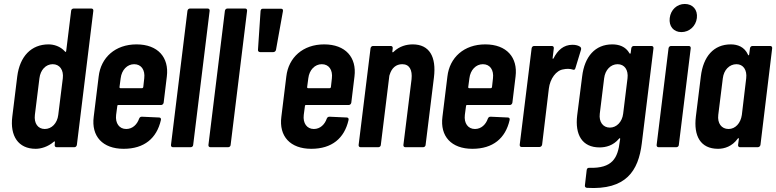

<svg xmlns="http://www.w3.org/2000/svg" viewBox="-20 -743 3917 969"><path d="M339 -688 314 -485C313 -481 310 -479 308 -483C284 -510 251 -519 225 -519C138 -519 80 -459 67 -357L42 -154C30 -57 72 8 160 8C185 8 221 -1 252 -28C255 -31 258 -29 257 -25L256 -12C255 -5 259 0 266 0H355C362 0 367 -5 368 -12L451 -688C452 -695 448 -700 441 -700H352C345 -700 339 -695 339 -688ZM206 -92C171 -92 151 -121 156 -163L179 -348C184 -390 211 -419 246 -419C281 -419 302 -390 297 -348L274 -163C269 -121 241 -92 206 -92Z M806 -225 822 -357C834 -453 777 -519 669 -519C562 -519 489 -453 478 -357L453 -154C440 -55 498 8 604 8C708 8 771 -45 792 -137C794 -145 790 -150 783 -150L696 -154C689 -154 685 -151 682 -144C672 -115 649 -92 617 -92C582 -92 561 -121 566 -163L572 -208C572 -211 574 -213 577 -213H793C799 -213 805 -218 806 -225ZM657 -419C693 -419 713 -390 708 -348L703 -303C702 -300 700 -298 697 -298H588C585 -298 583 -300 583 -303L589 -348C594 -390 622 -419 657 -419Z M853 0H942C949 0 955 -5 955 -12L1038 -688C1039 -695 1035 -700 1028 -700H939C932 -700 927 -695 926 -688L843 -12C842 -5 846 0 853 0Z M1042 0H1131C1138 0 1144 -5 1144 -12L1227 -688C1228 -695 1224 -700 1217 -700H1128C1121 -700 1116 -695 1115 -688L1032 -12C1031 -5 1035 0 1042 0Z M1293 -480H1359C1366 -480 1372 -485 1373 -492L1408 -687C1409 -695 1406 -699 1398 -699H1307C1299 -699 1296 -695 1295 -687L1282 -492C1281 -485 1286 -480 1293 -480Z M1753 -225 1769 -357C1781 -453 1724 -519 1616 -519C1509 -519 1436 -453 1425 -357L1400 -154C1387 -55 1445 8 1551 8C1655 8 1718 -45 1739 -137C1741 -145 1737 -150 1730 -150L1643 -154C1636 -154 1632 -151 1629 -144C1619 -115 1596 -92 1564 -92C1529 -92 1508 -121 1513 -163L1519 -208C1519 -211 1521 -213 1524 -213H1740C1746 -213 1752 -218 1753 -225ZM1604 -419C1640 -419 1660 -390 1655 -348L1650 -303C1649 -300 1647 -298 1644 -298H1535C1532 -298 1530 -300 1530 -303L1536 -348C1541 -390 1569 -419 1604 -419Z M2063 -519C2032 -519 1996 -510 1967 -482C1964 -478 1960 -478 1960 -482L1962 -499C1963 -506 1959 -511 1952 -511H1863C1856 -511 1851 -506 1850 -499L1790 -12C1789 -5 1793 0 1800 0H1889C1896 0 1902 -5 1902 -12L1945 -361C1946 -363 1946 -365 1947 -367C1957 -400 1979 -419 2010 -419C2046 -419 2062 -391 2057 -343L2016 -12C2015 -5 2019 0 2026 0H2115C2122 0 2128 -5 2128 -12L2170 -352C2183 -457 2147 -519 2063 -519Z M2566 -225 2582 -357C2594 -453 2537 -519 2429 -519C2322 -519 2249 -453 2238 -357L2213 -154C2200 -55 2258 8 2364 8C2468 8 2531 -45 2552 -137C2554 -145 2550 -150 2543 -150L2456 -154C2449 -154 2445 -151 2442 -144C2432 -115 2409 -92 2377 -92C2342 -92 2321 -121 2326 -163L2332 -208C2332 -211 2334 -213 2337 -213H2553C2559 -213 2565 -218 2566 -225ZM2417 -419C2453 -419 2473 -390 2468 -348L2463 -303C2462 -300 2460 -298 2457 -298H2348C2345 -298 2343 -300 2343 -303L2349 -348C2354 -390 2382 -419 2417 -419Z M2869 -517C2824 -517 2794 -489 2774 -449C2771 -445 2769 -445 2769 -450L2775 -499C2776 -506 2772 -511 2765 -511H2676C2669 -511 2664 -506 2663 -499L2603 -13C2602 -6 2606 -1 2613 -1H2702C2709 -1 2715 -6 2716 -13L2750 -296C2756 -346 2787 -388 2823 -393C2840 -397 2858 -396 2870 -392C2877 -389 2882 -391 2884 -399L2912 -491C2914 -497 2913 -503 2908 -507C2899 -513 2887 -517 2869 -517Z M3166 -499 3163 -476C3163 -472 3159 -470 3157 -474C3137 -509 3103 -519 3070 -519C2984 -519 2930 -458 2918 -357L2893 -161C2881 -63 2918 1 3006 1C3037 1 3075 -8 3104 -43C3107 -47 3110 -46 3110 -42L3108 -30C3098 56 3070 107 2955 104C2947 103 2942 107 2941 115L2932 192C2931 199 2934 204 2942 205C3140 217 3202 119 3219 -19L3278 -499C3279 -506 3275 -511 3268 -511H3179C3172 -511 3167 -506 3166 -499ZM3058 -99C3023 -99 3002 -128 3007 -169L3029 -348C3034 -390 3062 -419 3097 -419C3132 -419 3152 -390 3147 -348L3125 -169C3120 -128 3092 -99 3058 -99Z M3419 -581C3459 -581 3492 -611 3497 -652C3502 -694 3476 -723 3436 -723C3397 -723 3365 -694 3360 -652C3355 -611 3379 -581 3419 -581ZM3304 0H3393C3400 0 3406 -5 3406 -12L3466 -499C3467 -506 3463 -511 3456 -511H3367C3360 -511 3355 -506 3354 -499L3294 -12C3293 -5 3297 0 3304 0Z M3765 -499 3761 -468C3760 -463 3757 -462 3755 -467C3737 -507 3702 -519 3668 -519C3582 -519 3529 -458 3517 -357L3492 -155C3480 -57 3515 8 3604 8C3636 8 3675 -4 3703 -43C3706 -47 3709 -47 3709 -42L3705 -12C3704 -5 3708 0 3715 0H3804C3811 0 3817 -5 3818 -12L3877 -499C3878 -506 3874 -511 3867 -511H3778C3771 -511 3766 -506 3765 -499ZM3657 -92C3621 -92 3600 -121 3605 -163L3628 -348C3633 -390 3661 -419 3697 -419C3731 -419 3751 -390 3746 -348L3724 -163C3718 -121 3691 -92 3657 -92Z"/></svg>

Font: Barlow Condensed SemiBold
Style: Italic
Weight: 600
Width: 3
Italic angle: -7°
Designer: Jeremy Tribby
Foundry: Tribby Type
Version: Version 1.422;hotconv 1.0.109;makeotfexe 2.5.65596